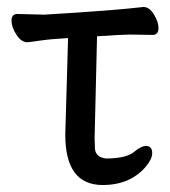

<svg xmlns="http://www.w3.org/2000/svg" viewBox="-20 -513 486 550"><path d="M274 17Q167 17 167 -127L175 -404Q124 -401 97 -397Q70 -393 58 -392Q41 -392 27 -413.5Q13 -435 13 -454Q13 -473 30 -473L107 -471Q307 -483 391 -493Q408 -493 421 -471.5Q434 -450 434 -433Q434 -413 417 -413L352 -414Q330 -414 258 -409L251 -118L252 -86Q255 -62 284 -59Q345 -59 368 -81Q386 -95 398 -95Q416 -95 416 -74Q416 -58 398 -36Q353 17 274 17Z"/></svg>

Font: LXGW WenKai Lite Medium
Style: Regular
Weight: 500
Designer: LXGW / Fontworks Inc.
Foundry: LXGW / Fontworks Inc.
Version: Version 1.511; March 25, 2025